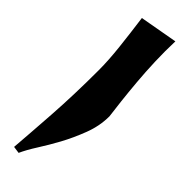

<svg xmlns="http://www.w3.org/2000/svg" viewBox="-255 -558 750 750"><g transform="rotate(45 120.0 -182.5)"><path d="M34 184Q40 110 48 -7.5Q56 -125 56 -262Q56 -316 48.5 -383.5Q41 -451 31 -525L188 -553Q186 -498 188 -441.5Q190 -385 194.5 -333.5Q199 -282 204 -238Q209 -194 213 -164Q213 -111 193 -58.5Q173 -6 148 40Q125 82 100.5 120.5Q76 159 63 188Z"/></g></svg>

Font: Trickster
Style: Regular
Weight: 400
Designer: Jean-Baptiste Morizot
Foundry: Jean-Baptiste Morizot
Version: Version 2.000;PS 2.0;hotconv 1.0.88;makeotf.lib2.5.647800